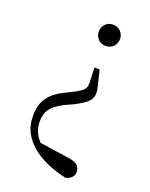

<svg xmlns="http://www.w3.org/2000/svg" viewBox="-143 -601 708 908"><g transform="rotate(20 211.5 -147.0)"><path d="M266 -526Q290 -526 305 -510Q320 -494 320 -473Q320 -451 305 -435Q290 -419 266 -419Q242 -419 227.5 -435Q213 -451 213 -473Q213 -494 227.5 -510Q242 -526 266 -526ZM57 8Q57 -48 82 -83.5Q107 -119 157 -143L195 -162Q232 -181 244 -193.5Q256 -206 255 -233L252 -305H278L288 -265Q294 -237 298 -222Q302 -207 302 -193Q302 -168 284 -150Q266 -132 221 -109L175 -88Q130 -64 113 -39.5Q96 -15 96 24Q97 72 126.5 107.5Q156 143 216 177L102 112L285 139Q319 144 330.5 157Q342 170 342 188Q342 206 331 216.5Q320 227 302 232Q259 223 215.5 205.5Q172 188 136 161Q100 134 78.5 96Q57 58 57 8Z"/></g></svg>

Font: Noto Serif TC ExtraLight Light
Style: Regular
Weight: 300
Version: Version 2.003-H1;hotconv 1.1.1;makeotfexe 2.6.0